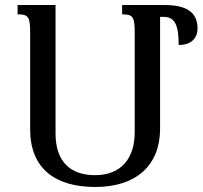

<svg xmlns="http://www.w3.org/2000/svg" viewBox="-20 -734 806 764"><path d="M466 -677C510 -677 516 -666 516 -603V-207C516 -106 464 -37 358 -37C259 -37 201 -92 201 -203V-714H50V-677C94 -677 100 -666 100 -603V-219C100 -64 199 10 359 10C526 10 617 -80 617 -221V-667H629C675 -667 691 -637 691 -555C740 -555 766 -581 766 -621C766 -685 723 -714 634 -714H466Z"/></svg>

Font: Noto Serif Armenian
Style: Regular
Weight: 400
Designer: Monotype Design Team
Foundry: Monotype Imaging Inc.
Version: Version 1.901